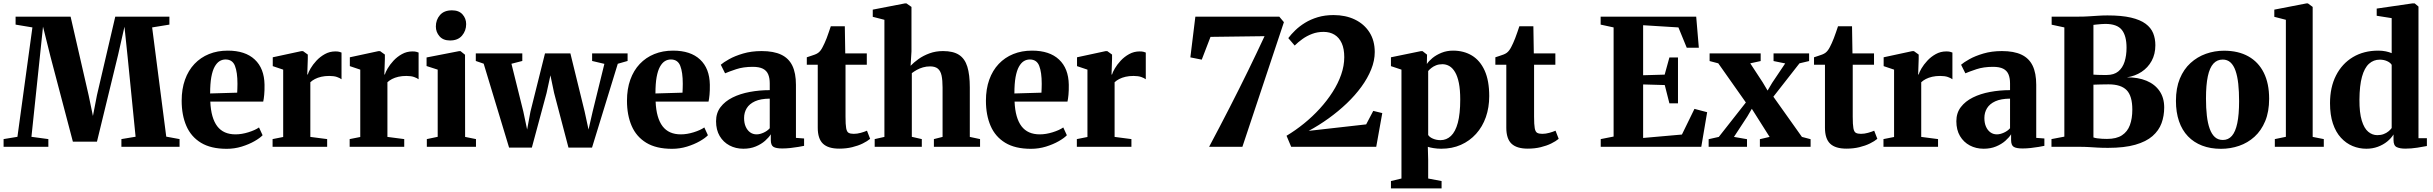

<svg xmlns="http://www.w3.org/2000/svg" viewBox="-26 -838 13890 1096"><path d="M73.5 -57 159 -681.5 63 -697.5V-743H377L480 -294L504.5 -176L527.5 -295L632 -743H941V-697.5L842.5 -681.5L923 -58L999 -44V0H667V-44L748 -57.5L702.5 -513.5L684.5 -685.5L648.5 -526.5L527.5 -29.5H390L262 -515.5L219.5 -686L201.5 -513.5L153.5 -57L250 -44V0H-5.5V-44Z M1268 11.5Q1178 11.5 1121.2 -23Q1064.5 -57.5 1037.8 -119.2Q1011 -181 1011 -263Q1011 -330 1030 -383Q1049 -436 1084 -473Q1119 -510 1167.2 -529.5Q1215.5 -549 1274 -549Q1374 -549 1428.2 -498.2Q1482.5 -447.5 1484 -354.5Q1484.5 -321 1482.2 -297Q1480 -273 1476.5 -258H1174.5Q1176.5 -210.5 1186.5 -175.5Q1196.5 -140.5 1214.2 -117.2Q1232 -94 1258 -82.5Q1284 -71 1318.5 -71Q1353.5 -71 1392 -83Q1430.5 -95 1452.5 -110.5L1473 -66Q1458 -50 1426.5 -32Q1395 -14 1353.8 -1.2Q1312.5 11.5 1268 11.5ZM1173.5 -304.5 1328 -309Q1328.5 -322 1329 -334.5Q1329.5 -347 1329.5 -360Q1329.5 -425.5 1315.2 -462Q1301 -498.5 1261.5 -498.5Q1243 -498.5 1227.2 -488.8Q1211.5 -479 1199.2 -457Q1187 -435 1180.2 -397.8Q1173.5 -360.5 1173.5 -304.5Z M1530 0V-44L1590.5 -56V-440.5L1531 -460.5V-511L1693.5 -546H1704L1731 -526.5V-502L1728 -412.5L1731 -413Q1734.5 -426 1747 -447.5Q1759.5 -469 1780.2 -491.5Q1801 -514 1828.5 -529.2Q1856 -544.5 1888.5 -544.5Q1901 -544.5 1909.8 -542.5Q1918.5 -540.5 1923.5 -538V-385.5Q1914.5 -392.5 1897.5 -398.5Q1880.5 -404.5 1853.5 -404.5Q1828.5 -404.5 1808 -399.8Q1787.5 -395 1772 -387Q1756.5 -379 1745.5 -368.5V-56.5L1841.5 -44V0Z M1970 0V-44L2030.5 -56V-440.5L1971 -460.5V-511L2133.5 -546H2144L2171 -526.5V-502L2168 -412.5L2171 -413Q2174.5 -426 2187 -447.5Q2199.5 -469 2220.2 -491.5Q2241 -514 2268.5 -529.2Q2296 -544.5 2328.5 -544.5Q2341 -544.5 2349.8 -542.5Q2358.5 -540.5 2363.5 -538V-385.5Q2354.5 -392.5 2337.5 -398.5Q2320.5 -404.5 2293.5 -404.5Q2268.5 -404.5 2248 -399.8Q2227.5 -395 2212 -387Q2196.5 -379 2185.5 -368.5V-56.5L2281.5 -44V0Z M2410.5 0V-44L2472.5 -57V-440.5L2409 -461V-510L2594 -546H2603L2628.5 -525.5L2629 -56.5L2691 -44V0ZM2542.5 -607Q2503.5 -607 2482.8 -631Q2462 -655 2462 -686.5Q2462 -725 2485.5 -752Q2509 -779 2553.5 -779H2554.5Q2593.5 -779 2614.2 -755.8Q2635 -732.5 2635 -700.5Q2635 -662.5 2611.5 -634.8Q2588 -607 2543.5 -607Z M2690 -490V-533H2955.5V-490L2893.5 -474L2961.5 -200.5L2983 -98.5L3002 -201L3085 -533H3230L3311.5 -200.5L3333.5 -98.5L3357 -201L3424 -473.5L3354 -490V-533H3556.5V-490L3500.5 -474L3353.5 4.5H3219L3137 -307.5L3116 -408L3094 -307L3010 4.5H2880L2735 -474.5Z M3810 11.5Q3720 11.5 3663.2 -23Q3606.5 -57.5 3579.8 -119.2Q3553 -181 3553 -263Q3553 -330 3572 -383Q3591 -436 3626 -473Q3661 -510 3709.2 -529.5Q3757.5 -549 3816 -549Q3916 -549 3970.2 -498.2Q4024.5 -447.5 4026 -354.5Q4026.5 -321 4024.2 -297Q4022 -273 4018.5 -258H3716.5Q3718.5 -210.5 3728.5 -175.5Q3738.5 -140.5 3756.2 -117.2Q3774 -94 3800 -82.5Q3826 -71 3860.5 -71Q3895.5 -71 3934 -83Q3972.5 -95 3994.5 -110.5L4015 -66Q4000 -50 3968.5 -32Q3937 -14 3895.8 -1.2Q3854.5 11.5 3810 11.5ZM3715.5 -304.5 3870 -309Q3870.5 -322 3871 -334.5Q3871.5 -347 3871.5 -360Q3871.5 -425.5 3857.2 -462Q3843 -498.5 3803.5 -498.5Q3785 -498.5 3769.2 -488.8Q3753.5 -479 3741.2 -457Q3729 -435 3722.2 -397.8Q3715.5 -360.5 3715.5 -304.5Z M4217.5 11Q4173.5 11 4138.2 -7.8Q4103 -26.5 4082.2 -61.5Q4061.5 -96.5 4061.5 -146Q4061.5 -193 4087 -226.5Q4112.5 -260 4155.8 -281.5Q4199 -303 4254 -313.2Q4309 -323.5 4368 -323.5V-362Q4368 -392.5 4359 -413.8Q4350 -435 4328.8 -445.8Q4307.5 -456.5 4271 -456.5Q4217 -456.5 4176.5 -443Q4136 -429.5 4113 -419.5L4088.5 -468.5Q4103 -481.5 4135.8 -500Q4168.5 -518.5 4216 -532.5Q4263.5 -546.5 4321.5 -546.5Q4390 -546.5 4433.2 -526Q4476.5 -505.5 4497 -463Q4517.5 -420.5 4517.5 -354V-51L4564 -47.5V-5.5Q4553 -3 4532 0.5Q4511 4 4486.5 6.8Q4462 9.5 4439.5 9.5Q4404 9.5 4389 0.2Q4374 -9 4374 -39V-71.5Q4363 -53.5 4341.2 -34.2Q4319.5 -15 4288.2 -2Q4257 11 4217.5 11ZM4293 -71Q4311.5 -71 4333 -80.8Q4354.5 -90.5 4368 -106V-275Q4316 -274.5 4283.8 -259.8Q4251.5 -245 4236.5 -220.2Q4221.5 -195.5 4221.5 -164.5Q4221.5 -135.5 4230.8 -114.8Q4240 -94 4256 -82.5Q4272 -71 4293 -71Z M4764.5 10.5Q4701.5 10.5 4671.8 -17.8Q4642 -46 4642 -109V-468.5H4579.5V-511Q4591 -515 4603.2 -518.8Q4615.5 -522.5 4626.2 -526.8Q4637 -531 4644.5 -536.5Q4652.5 -542.5 4658.8 -551Q4665 -559.5 4670.2 -570Q4675.5 -580.5 4681 -592Q4686.5 -603.5 4692.8 -620Q4699 -636.5 4705.2 -654.8Q4711.5 -673 4716.5 -688H4796.5L4799 -533H4922V-468.5H4800.5V-171.5Q4800.5 -127 4804.2 -106.2Q4808 -85.5 4818.2 -79.8Q4828.5 -74 4847.5 -74Q4867 -74 4887.8 -79.8Q4908.5 -85.5 4923 -92L4941 -45.5Q4925 -32 4898.8 -19Q4872.5 -6 4838.5 2.2Q4804.5 10.5 4764.5 10.5Z M5022.5 -56.5V-725L4956 -742V-783L5139 -818.5H5148.5L5177 -798.5V-544.5L5172 -462.5Q5190 -481.5 5217.2 -501Q5244.5 -520.5 5280 -533.5Q5315.5 -546.5 5357 -546.5Q5415 -546.5 5448.2 -525Q5481.5 -503.5 5495.8 -457.5Q5510 -411.5 5510 -339V-56.5L5568.5 -44V0H5305V-44L5354.5 -56.5V-338.5Q5354.5 -380 5348.8 -406.8Q5343 -433.5 5327.5 -446.2Q5312 -459 5283 -459Q5262 -459 5242.8 -453.5Q5223.5 -448 5207.5 -439Q5191.5 -430 5179 -420.5V-57L5236 -44V0H4967V-44Z M5859 11.5Q5769 11.5 5712.2 -23Q5655.5 -57.5 5628.8 -119.2Q5602 -181 5602 -263Q5602 -330 5621 -383Q5640 -436 5675 -473Q5710 -510 5758.2 -529.5Q5806.5 -549 5865 -549Q5965 -549 6019.2 -498.2Q6073.5 -447.5 6075 -354.5Q6075.5 -321 6073.2 -297Q6071 -273 6067.5 -258H5765.5Q5767.5 -210.5 5777.5 -175.5Q5787.5 -140.5 5805.2 -117.2Q5823 -94 5849 -82.5Q5875 -71 5909.5 -71Q5944.5 -71 5983 -83Q6021.5 -95 6043.5 -110.5L6064 -66Q6049 -50 6017.5 -32Q5986 -14 5944.8 -1.2Q5903.5 11.5 5859 11.5ZM5764.5 -304.5 5919 -309Q5919.5 -322 5920 -334.5Q5920.5 -347 5920.5 -360Q5920.5 -425.5 5906.2 -462Q5892 -498.5 5852.5 -498.5Q5834 -498.5 5818.2 -488.8Q5802.5 -479 5790.2 -457Q5778 -435 5771.2 -397.8Q5764.5 -360.5 5764.5 -304.5Z M6121 0V-44L6181.5 -56V-440.5L6122 -460.5V-511L6284.5 -546H6295L6322 -526.5V-502L6319 -412.5L6322 -413Q6325.5 -426 6338 -447.5Q6350.5 -469 6371.2 -491.5Q6392 -514 6419.5 -529.2Q6447 -544.5 6479.5 -544.5Q6492 -544.5 6500.8 -542.5Q6509.5 -540.5 6514.5 -538V-385.5Q6505.5 -392.5 6488.5 -398.5Q6471.5 -404.5 6444.5 -404.5Q6419.5 -404.5 6399 -399.8Q6378.5 -395 6363 -387Q6347.5 -379 6336.5 -368.5V-56.5L6432.5 -44V0Z M7066 0H6876Q6937.5 -115.5 6993.2 -224.2Q7049 -333 7098.8 -435Q7148.5 -537 7192.5 -631.5L6884 -627.5L6834 -497.5L6769 -510.5L6797.5 -743H7276.5L7303 -711.5Z M7318 -63Q7369 -93.5 7417.5 -132.8Q7466 -172 7507.8 -217.8Q7549.5 -263.5 7581 -312.8Q7612.5 -362 7630 -412.5Q7647.5 -463 7647.5 -511.5Q7647.5 -559.5 7633 -591.5Q7618.5 -623.5 7592 -639.8Q7565.5 -656 7529 -656Q7494 -656 7463.8 -644.5Q7433.5 -633 7408.8 -615.2Q7384 -597.5 7364.5 -578L7328 -620.5Q7344.5 -642.5 7368 -665.2Q7391.5 -688 7423.5 -707.8Q7455.5 -727.5 7496.2 -739.8Q7537 -752 7586.5 -752Q7655 -752 7708 -726.5Q7761 -701 7791.2 -653.8Q7821.5 -606.5 7821.5 -541Q7821.5 -492 7801.2 -441.8Q7781 -391.5 7745.2 -342.5Q7709.5 -293.5 7661.8 -248Q7614 -202.5 7558.5 -162.5Q7503 -122.5 7444.5 -91L7772.5 -128L7813 -205L7864.5 -192.5L7830 0H7344.5Z M7914 237.5V195.5L7974 181V-440.5L7914 -460.5V-511L8084.5 -546H8094.5L8120 -526L8119 -472.5Q8129.5 -489 8151 -506.8Q8172.5 -524.5 8202.8 -536.8Q8233 -549 8268.5 -549Q8330 -549 8376.5 -520.8Q8423 -492.5 8449 -435Q8475 -377.5 8475 -289.5Q8475 -224.5 8455.8 -169.5Q8436.5 -114.5 8400 -74Q8363.5 -33.5 8313.2 -11.2Q8263 11 8201 11Q8178.5 11 8157 7.5Q8135.5 4 8124.5 0L8126.5 74.5V181L8203 195.5V237.5ZM8197 -38Q8231 -38 8256.5 -62Q8282 -86 8295.8 -137.2Q8309.5 -188.5 8309.5 -270Q8309.5 -325.5 8301.8 -364Q8294 -402.5 8280 -426.2Q8266 -450 8247.5 -460.8Q8229 -471.5 8208 -471.5Q8187 -471.5 8171 -465Q8155 -458.5 8143.8 -449.2Q8132.5 -440 8126.5 -432.5V-67.5Q8134 -55 8153.8 -46.5Q8173.5 -38 8197 -38Z M8695 10.5Q8632 10.5 8602.2 -17.8Q8572.5 -46 8572.5 -109V-468.5H8510V-511Q8521.5 -515 8533.8 -518.8Q8546 -522.5 8556.8 -526.8Q8567.5 -531 8575 -536.5Q8583 -542.5 8589.2 -551Q8595.5 -559.5 8600.8 -570Q8606 -580.5 8611.5 -592Q8617 -603.5 8623.2 -620Q8629.5 -636.5 8635.8 -654.8Q8642 -673 8647 -688H8727L8729.5 -533H8852.5V-468.5H8731V-171.5Q8731 -127 8734.8 -106.2Q8738.5 -85.5 8748.8 -79.8Q8759 -74 8778 -74Q8797.5 -74 8818.2 -79.8Q8839 -85.5 8853.5 -92L8871.5 -45.5Q8855.5 -32 8829.2 -19Q8803 -6 8769 2.2Q8735 10.5 8695 10.5Z M9185 -58.5V-681.5L9111 -697.5V-743H9656.5L9671.5 -565.5H9602.5L9555 -681.5L9353.5 -694V-408.5L9476.5 -412L9503.5 -510H9552.5V-248H9503.5L9477 -352.5L9353.5 -356V-50.5L9575 -70L9646.5 -216.5L9719 -197.5L9685.5 0H9111.5V-44Z M9785.5 -56.5 9940 -253 9782.5 -476.5 9733 -489.5V-533H10024.5V-489.5L9965 -476.5L10036 -368L10064 -321L10090 -365L10164.5 -476L10098 -489.5V-533H10301V-489.5L10246 -476.5L10097 -286L10260 -56.5L10309.5 -43.5V0H10020V-43.5L10075.5 -56.5L10005 -168L9974 -217L9948 -172.5L9872 -56.5L9946.5 -43.5V0H9727.5V-43.5Z M10514 10.5Q10451 10.5 10421.2 -17.8Q10391.5 -46 10391.5 -109V-468.5H10329V-511Q10340.5 -515 10352.8 -518.8Q10365 -522.5 10375.8 -526.8Q10386.5 -531 10394 -536.5Q10402 -542.5 10408.2 -551Q10414.5 -559.5 10419.8 -570Q10425 -580.5 10430.5 -592Q10436 -603.5 10442.2 -620Q10448.5 -636.5 10454.8 -654.8Q10461 -673 10466 -688H10546L10548.5 -533H10671.5V-468.5H10550V-171.5Q10550 -127 10553.8 -106.2Q10557.5 -85.5 10567.8 -79.8Q10578 -74 10597 -74Q10616.5 -74 10637.2 -79.8Q10658 -85.5 10672.5 -92L10690.5 -45.5Q10674.5 -32 10648.2 -19Q10622 -6 10588 2.2Q10554 10.5 10514 10.5Z M10725.5 0V-44L10786 -56V-440.5L10726.5 -460.5V-511L10889 -546H10899.5L10926.5 -526.5V-502L10923.5 -412.5L10926.5 -413Q10930 -426 10942.5 -447.5Q10955 -469 10975.8 -491.5Q10996.5 -514 11024 -529.2Q11051.5 -544.5 11084 -544.5Q11096.5 -544.5 11105.2 -542.5Q11114 -540.5 11119 -538V-385.5Q11110 -392.5 11093 -398.5Q11076 -404.5 11049 -404.5Q11024 -404.5 11003.5 -399.8Q10983 -395 10967.5 -387Q10952 -379 10941 -368.5V-56.5L11037 -44V0Z M11297.5 11Q11253.5 11 11218.2 -7.8Q11183 -26.5 11162.2 -61.5Q11141.5 -96.5 11141.5 -146Q11141.5 -193 11167 -226.5Q11192.5 -260 11235.8 -281.5Q11279 -303 11334 -313.2Q11389 -323.5 11448 -323.5V-362Q11448 -392.5 11439 -413.8Q11430 -435 11408.8 -445.8Q11387.5 -456.5 11351 -456.5Q11297 -456.5 11256.5 -443Q11216 -429.5 11193 -419.5L11168.5 -468.5Q11183 -481.5 11215.8 -500Q11248.5 -518.5 11296 -532.5Q11343.5 -546.5 11401.5 -546.5Q11470 -546.5 11513.2 -526Q11556.5 -505.5 11577 -463Q11597.5 -420.5 11597.5 -354V-51L11644 -47.5V-5.5Q11633 -3 11612 0.5Q11591 4 11566.5 6.8Q11542 9.5 11519.5 9.5Q11484 9.5 11469 0.2Q11454 -9 11454 -39V-71.5Q11443 -53.5 11421.2 -34.2Q11399.5 -15 11368.2 -2Q11337 11 11297.5 11ZM11373 -71Q11391.5 -71 11413 -80.8Q11434.5 -90.5 11448 -106V-275Q11396 -274.5 11363.8 -259.8Q11331.5 -245 11316.5 -220.2Q11301.5 -195.5 11301.5 -164.5Q11301.5 -135.5 11310.8 -114.8Q11320 -94 11336 -82.5Q11352 -71 11373 -71Z M11758 -58V-681.5L11685.5 -697V-743H11840Q11871 -743 11898 -744.8Q11925 -746.5 11951 -748.2Q11977 -750 12004.5 -750Q12085.5 -750 12138.5 -737.5Q12191.5 -725 12222 -702.2Q12252.5 -679.5 12265 -648.5Q12277.5 -617.5 12277.5 -580Q12277.5 -529 12256.2 -490.2Q12235 -451.5 12198.2 -427.5Q12161.5 -403.5 12115 -396.5Q12179 -397 12227 -377Q12275 -357 12301.5 -318.2Q12328 -279.5 12328 -224.5Q12328 -176.5 12312.8 -134.8Q12297.5 -93 12261.2 -61.2Q12225 -29.5 12163 -11.8Q12101 6 12007.5 6Q11972 6 11947 4.5Q11922 3 11897.8 1.5Q11873.5 0 11841 0H11684.5V-44ZM11924 -412Q11931.5 -411.5 11941 -411Q11950.5 -410.5 11960.8 -410.2Q11971 -410 11981.5 -410Q11992 -410 12000 -410Q12041 -410 12065.8 -430.2Q12090.5 -450.5 12101.8 -485.8Q12113 -521 12113 -565.5Q12113 -634 12085.8 -667.8Q12058.5 -701.5 11992 -701.5Q11983 -701.5 11969.5 -700.5Q11956 -699.5 11943.5 -698.2Q11931 -697 11924 -696ZM11924 -53.5Q11932 -50.5 11945.2 -48.5Q11958.5 -46.5 11973.2 -45.8Q11988 -45 12001.5 -45Q12055.5 -45 12087 -65.8Q12118.5 -86.5 12132.2 -124Q12146 -161.5 12146 -212.5Q12146 -290 12113.8 -323.2Q12081.5 -356.5 12010.5 -356.5Q11999.5 -356.5 11987.5 -356.2Q11975.5 -356 11963.5 -355.8Q11951.5 -355.5 11941.5 -355.2Q11931.5 -355 11924 -354.5Z M12395 -262Q12395 -335.5 12417.2 -389.2Q12439.5 -443 12478.2 -478.2Q12517 -513.5 12566.2 -531Q12615.5 -548.5 12669.5 -548.5Q12751 -548.5 12808.5 -516.2Q12866 -484 12896.5 -422.8Q12927 -361.5 12927 -274.5Q12927 -200.5 12904.5 -146.5Q12882 -92.5 12843.5 -57.5Q12805 -22.5 12755.5 -5.5Q12706 11.5 12652 11.5Q12592 11.5 12544.5 -6.8Q12497 -25 12463.5 -60Q12430 -95 12412.5 -146Q12395 -197 12395 -262ZM12663 -39Q12694 -39 12714.5 -62.5Q12735 -86 12745.2 -135Q12755.5 -184 12755.5 -260.5Q12755.5 -315 12750.8 -359Q12746 -403 12735.2 -434Q12724.5 -465 12706.5 -481.5Q12688.5 -498 12662 -498Q12630 -498 12608.8 -474.8Q12587.5 -451.5 12577 -402.5Q12566.5 -353.5 12566.5 -275.5Q12566.5 -221 12571.5 -177.5Q12576.5 -134 12587.8 -103Q12599 -72 12617.2 -55.5Q12635.5 -39 12663 -39Z M13022.5 -57V-725L12956.5 -742V-783L13139.5 -818.5H13148.5L13175.5 -798.5V-56.5L13239 -44V0H12959.5V-44Z M13482 11Q13440.5 11 13403.2 -4.5Q13366 -20 13336.8 -51.8Q13307.5 -83.5 13291 -132.8Q13274.5 -182 13274.5 -249Q13274.5 -340 13308.8 -407.2Q13343 -474.5 13405 -511.8Q13467 -549 13550 -549Q13572.5 -549 13593 -544.8Q13613.5 -540.5 13626.5 -534.5V-734.5L13541 -748V-789L13743.5 -818.5H13758L13779.5 -800.5V-49H13827.5V-4.5Q13808 -0.5 13772.8 5Q13737.5 10.5 13704 10.5Q13673.5 10.5 13655.2 1.8Q13637 -7 13637 -38.5V-70.5Q13624 -49 13601 -30.2Q13578 -11.5 13547.5 -0.2Q13517 11 13482 11ZM13544.5 -66.5Q13564.5 -66.5 13580.5 -72.5Q13596.5 -78.5 13608 -88Q13619.5 -97.5 13626.5 -107V-468Q13618.5 -481 13600 -489.2Q13581.5 -497.5 13558.5 -497.5Q13523 -497.5 13497 -474Q13471 -450.5 13457 -400Q13443 -349.5 13442.5 -269Q13442 -194.5 13455.8 -149.8Q13469.5 -105 13492.8 -85.8Q13516 -66.5 13544.5 -66.5Z"/></svg>

Font: Merriweather 72pt ExtraBold
Style: Regular
Weight: 800
Version: Version 2.100